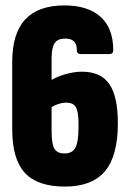

<svg xmlns="http://www.w3.org/2000/svg" viewBox="-20 -681 478 707"><path d="M219 6Q118 6 71.5 -44.5Q25 -95 25 -205V-453Q25 -558 73 -609.5Q121 -661 217 -661Q304 -661 350.5 -619Q397 -577 397 -496Q397 -482 383 -482H277Q263 -482 263 -496Q263 -518 252.5 -528.5Q242 -539 220 -539Q193 -539 181.5 -522.5Q170 -506 170 -466V-199Q170 -152 180 -134Q190 -116 218 -116Q246 -116 257.5 -137Q269 -158 269 -210V-228Q269 -269 259.5 -286Q250 -303 224 -303Q209 -303 192 -297Q175 -291 155 -277L156 -378Q184 -397 218 -407Q252 -417 282 -417Q351 -417 382.5 -371.5Q414 -326 414 -227Q414 -107 366.5 -50.5Q319 6 219 6Z"/></svg>

Font: Sofia Sans Extra Condensed Black
Style: Regular
Weight: 900
Designer: Botio Nikoltchev, Ani Petrova
Foundry: lettersoup
Version: Version 4.101